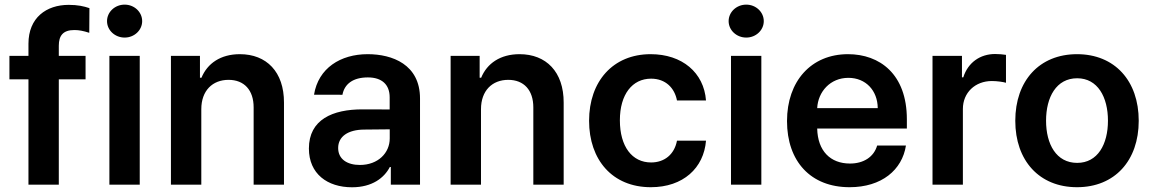

<svg xmlns="http://www.w3.org/2000/svg" viewBox="-20 -782 4884 813"><path d="M342.3 -545.5H229V-588.4C229 -631 246.8 -654.8 294.7 -654.8C315 -654.8 332.4 -651.3 358 -643.1L358.7 -747.5C334.9 -755.7 308.6 -761.4 271 -761.4C176.1 -761.4 100.5 -707 100.5 -596.9V-545.5H19.9V-446H100.5V0H229V-446H342.3Z M443.2 0H571.7V-545.5H443.2ZM433.2 -692.5C433.2 -654.1 466.6 -622.9 507.8 -622.9C548.7 -622.9 582 -654.1 582 -692.5C582 -731.2 548.7 -762.4 507.8 -762.4C466.6 -762.4 433.2 -731.2 433.2 -692.5Z M832.4 -319.6C832.4 -398.4 880 -443.9 947.8 -443.9C1014.2 -443.9 1054 -400.2 1054 -327.4V0H1182.5V-347.3C1182.9 -478 1108.3 -552.6 995.7 -552.6C914.1 -552.6 858 -513.5 833.1 -452.8H826.7V-545.5H703.8V0H832.4Z M1470.5 11C1556.1 11 1607.2 -29.1 1630.7 -74.9H1634.9V0H1758.5V-365.1C1758.5 -509.2 1641 -552.6 1536.9 -552.6C1422.2 -552.6 1327.8 -493.6 1309.7 -381L1430 -380.7C1438.6 -426.5 1474.8 -454.2 1537.6 -454.2C1597.3 -454.2 1630 -423.7 1630 -370V-318.5L1515.6 -318.9C1388.5 -319.2 1288 -275.9 1288 -153.1C1288 -45.8 1366.5 11 1470.5 11ZM1411.9 -155.2C1411.9 -204.5 1454.2 -232.6 1521 -233.3L1630.3 -234.4V-195.7C1630.3 -134.9 1581.3 -83.5 1503.9 -83.5C1450.3 -83.5 1411.9 -108 1411.9 -155.2Z M2016.7 -319.6C2016.7 -398.4 2064.3 -443.9 2132.1 -443.9C2198.5 -443.9 2238.3 -400.2 2238.3 -327.4V0H2366.8V-347.3C2367.2 -478 2292.6 -552.6 2180 -552.6C2098.4 -552.6 2042.3 -513.5 2017.4 -452.8H2011V-545.5H1888.1V0H2016.7Z M2735.8 10.7C2872.9 10.7 2960.2 -70.7 2969.5 -186.4H2846.6C2835.6 -127.8 2793.3 -94.1 2736.9 -94.1C2656.6 -94.1 2604.8 -161.2 2604.8 -272.7C2604.8 -382.8 2657.7 -448.9 2736.9 -448.9C2798.7 -448.9 2836.6 -409.1 2846.6 -356.5H2969.5C2960.6 -474.8 2868.3 -552.6 2735.1 -552.6C2575.3 -552.6 2474.4 -437.1 2474.4 -270.6C2474.4 -105.5 2572.8 10.7 2735.8 10.7Z M3075.3 0H3203.8V-545.5H3075.3ZM3065.3 -692.5C3065.3 -654.1 3098.7 -622.9 3139.9 -622.9C3180.8 -622.9 3214.1 -654.1 3214.1 -692.5C3214.1 -731.2 3180.8 -762.4 3139.9 -762.4C3098.7 -762.4 3065.3 -731.2 3065.3 -692.5Z M3577.4 10.7C3713.4 10.7 3800.1 -62.5 3816.1 -165.8H3694.2C3680.4 -117.9 3637.4 -89.5 3579.2 -89.5C3496.1 -89.5 3442.5 -142.8 3440.3 -237.6H3820V-277C3820 -468.4 3704.9 -552.6 3570.7 -552.6C3414.4 -552.6 3312.5 -437.9 3312.5 -269.5C3312.5 -98.4 3413 10.7 3577.4 10.7ZM3440.3 -324.2C3443.9 -393.8 3495.7 -452.4 3572.4 -452.4C3646.3 -452.4 3696 -398.4 3696.7 -324.2Z M3928.6 0H4057.2V-320.7C4057.2 -389.9 4109.4 -438.9 4180 -438.9C4201.7 -438.9 4228.7 -435 4239.7 -431.5V-549.7C4228 -551.8 4207.7 -553.3 4193.5 -553.3C4131 -553.3 4078.8 -517.8 4058.9 -454.5H4053.3V-545.5H3928.6Z M4540.5 10.7C4700.3 10.7 4801.8 -101.9 4801.8 -270.6C4801.8 -439.6 4700.3 -552.6 4540.5 -552.6C4380.7 -552.6 4279.1 -439.6 4279.1 -270.6C4279.1 -101.9 4380.7 10.7 4540.5 10.7ZM4409.4 -271C4409.4 -370.7 4452.8 -450.6 4541.2 -450.6C4628.2 -450.6 4671.5 -370.7 4671.5 -271C4671.5 -171.2 4628.2 -92.3 4541.2 -92.3C4452.8 -92.3 4409.4 -171.2 4409.4 -271Z"/></svg>

Font: Margiela Sans Semi Bold
Style: Regular
Weight: 600
Designer: Stefan Endress, Andreas Faust
Version: Version 1.100;FEAKit 1.0